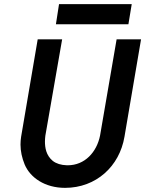

<svg xmlns="http://www.w3.org/2000/svg" viewBox="-20 -890 701 927"><path d="M250 -773H600L616 -870H265ZM162 -700 82 -230C80 -217 79 -204 79 -192C79 -160 86 -128 99 -96C126 -32 197 17 294 17C444 17 557 -87 581 -230L661 -700H543L463 -235C447 -156 390 -92 307 -92C306 -92 304 -92 303 -92C274 -93 252 -100 235 -113C202 -140 197 -178 197 -207C197 -216 198 -226 199 -235L280 -700Z"/></svg>

Font: Jost Medium
Style: Italic
Weight: 500
Italic angle: -5°
Version: Version 3.710